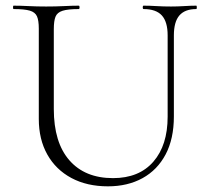

<svg xmlns="http://www.w3.org/2000/svg" viewBox="-20 -645 737 678"><path d="M572 -520Q572 -568 551.5 -590.5Q531 -613 487 -613Q484 -613 484 -619Q484 -625 487 -625Q509 -625 532.5 -623.5Q556 -622 584 -622Q607 -622 630.5 -623.5Q654 -625 673 -625Q675 -625 675 -619Q675 -613 673 -613Q633 -613 613.5 -590.5Q594 -568 594 -520V-234Q594 -155 565 -100Q536 -45 483.5 -16Q431 13 361 13Q287 13 232 -16.5Q177 -46 147 -99.5Q117 -153 117 -225V-544Q117 -573 110.5 -587.5Q104 -602 85 -607.5Q66 -613 28 -613Q26 -613 26 -619Q26 -625 28 -625Q52 -625 81 -623.5Q110 -622 143 -622Q177 -622 206.5 -623.5Q236 -625 258 -625Q261 -625 261 -619Q261 -613 258 -613Q220 -613 201 -607Q182 -601 176 -586Q170 -571 170 -542V-260Q170 -142 225 -79Q280 -16 379 -16Q471 -16 521.5 -74Q572 -132 572 -233Z"/></svg>

Font: Cormorant Light Light
Style: Regular
Weight: 300
Version: Version 4.000